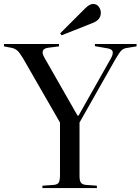

<svg xmlns="http://www.w3.org/2000/svg" viewBox="-30 -953 712 973"><path d="M185 0V-12L243 -16Q262 -18 268 -28.5Q274 -39 274 -67V-332L87 -657Q71 -684 59 -695.5Q47 -707 27 -711L-10 -718V-730H269V-718L214 -711Q170 -705 195 -661L363 -367H368L532 -657Q544 -679 541 -691.5Q538 -704 515 -708L451 -719V-730H662V-718L613 -710Q597 -708 586.5 -698.5Q576 -689 556 -655L373 -332V-63Q373 -38 379.5 -28Q386 -18 405 -16L461 -12V0ZM282 -774 275 -784 401 -910Q424 -933 441 -933Q460 -933 470.5 -919Q481 -905 481 -888Q481 -853 441 -837Z"/></svg>

Font: Literata 72pt
Style: Regular
Weight: 400
Designer: Latin by Veronika Burian and Jose Scaglione. Greek by Irene Vlachou. Cyrillic by Vera Evstafieva.
Foundry: TypeTogether
Version: Version 3.002